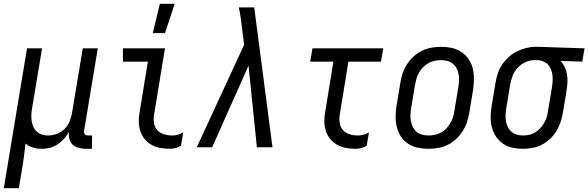

<svg xmlns="http://www.w3.org/2000/svg" viewBox="-48 -774 3092 1009"><path d="M-28 215 94 -520H173L121 -208Q118 -191 117 -174Q116 -157 118 -140.5Q120 -124 126.5 -109Q133 -94 144.5 -83Q156 -72 171.5 -67Q187 -62 204 -62Q227 -62 250.5 -70.5Q274 -79 291.5 -96.5Q309 -114 318 -137Q327 -160 331 -183L387 -520H466L394 -87Q393 -82 394 -77Q395 -72 397.5 -68.5Q400 -65 405 -63.5Q410 -62 415 -62H436L435 8H403Q384 8 365.5 3Q347 -2 334 -14Q321 -26 316.5 -44.5Q312 -63 314 -82Q304 -62 289 -45Q274 -28 255 -15.5Q236 -3 214.5 2.5Q193 8 172 8Q148 8 125.5 1.5Q103 -5 86 -20Q83 12 78.5 44Q74 76 69 108L51 215Z M846 8Q820 8 795 3.5Q770 -1 749 -12.5Q728 -24 712.5 -43Q697 -62 689.5 -85Q682 -108 681.5 -134Q681 -160 686 -186L729 -450H598V-520H819L762 -174Q758 -151 761 -129Q764 -107 778 -91Q792 -75 813.5 -68.5Q835 -62 858 -62Q872 -62 886.5 -66Q901 -70 915 -78L903 -8Q890 0 875 4Q860 8 846 8ZM755 -600 792 -754H870L819 -600Z M986 0 1235 -539 1224 -625Q1221 -652 1217 -680Q1213 -708 1207 -735H1288L1384 0H1302L1258 -429L1067 0Z M1821 8Q1795 8 1770.5 3.5Q1746 -1 1725 -12.5Q1704 -24 1688 -43Q1672 -62 1664.5 -85Q1657 -108 1656.5 -134Q1656 -160 1661 -186L1704 -450H1582L1594 -520H1966L1954 -450H1783L1738 -174Q1734 -151 1737 -129Q1740 -107 1754 -91Q1768 -75 1789.5 -68.5Q1811 -62 1833 -62Q1848 -62 1862.5 -66Q1877 -70 1891 -78L1879 -8Q1866 0 1851 4Q1836 8 1821 8Z M2203 8Q2174 8 2146.5 2Q2119 -4 2096.5 -19Q2074 -34 2059 -56.5Q2044 -79 2037.5 -106Q2031 -133 2031 -161.5Q2031 -190 2036 -219L2056 -339Q2060 -364 2068 -389Q2076 -414 2091 -436.5Q2106 -459 2126 -477.5Q2146 -496 2170 -507.5Q2194 -519 2219.5 -523.5Q2245 -528 2270 -528Q2299 -528 2326.5 -522Q2354 -516 2376.5 -501Q2399 -486 2414.5 -463.5Q2430 -441 2436.5 -414Q2443 -387 2442.5 -358.5Q2442 -330 2438 -301L2418 -181Q2414 -156 2405.5 -131Q2397 -106 2382.5 -83.5Q2368 -61 2348 -42.5Q2328 -24 2304 -12.5Q2280 -1 2254 3.5Q2228 8 2203 8ZM2204 -62Q2220 -62 2237 -65.5Q2254 -69 2269.5 -77.5Q2285 -86 2297.5 -99Q2310 -112 2319 -127.5Q2328 -143 2333 -159.5Q2338 -176 2340 -192L2360 -312Q2363 -330 2364 -347.5Q2365 -365 2362.5 -381.5Q2360 -398 2352.5 -413Q2345 -428 2332.5 -438.5Q2320 -449 2304 -453.5Q2288 -458 2270 -458Q2254 -458 2236.5 -454.5Q2219 -451 2204 -442.5Q2189 -434 2176 -421Q2163 -408 2154 -392.5Q2145 -377 2140.5 -360.5Q2136 -344 2133 -328L2113 -208Q2110 -190 2109 -172.5Q2108 -155 2111 -138.5Q2114 -122 2121.5 -107Q2129 -92 2141 -81.5Q2153 -71 2169.5 -66.5Q2186 -62 2204 -62Z M2700 8Q2671 8 2643.5 2Q2616 -4 2594.5 -19.5Q2573 -35 2558 -57.5Q2543 -80 2536.5 -106.5Q2530 -133 2530.5 -162Q2531 -191 2536 -219L2556 -339Q2560 -364 2568 -388Q2576 -412 2590.5 -434Q2605 -456 2625 -474Q2645 -492 2668 -503.5Q2691 -515 2716 -521.5Q2741 -528 2765 -528H2781L3024 -520L3012 -450L2898 -454Q2911 -440 2919.5 -422Q2928 -404 2931.5 -384Q2935 -364 2934 -343Q2933 -322 2930 -301L2910 -181Q2906 -156 2897.5 -131.5Q2889 -107 2875.5 -84.5Q2862 -62 2842 -43.5Q2822 -25 2798.5 -13Q2775 -1 2749.5 3.5Q2724 8 2700 8ZM2700 -62Q2716 -62 2732.5 -65.5Q2749 -69 2764 -78Q2779 -87 2791 -100Q2803 -113 2812 -128.5Q2821 -144 2825.5 -160Q2830 -176 2832 -192L2852 -312Q2855 -328 2856 -344.5Q2857 -361 2855.5 -376.5Q2854 -392 2848.5 -407Q2843 -422 2833 -433Q2823 -444 2808.5 -450.5Q2794 -457 2779 -458H2762Q2738 -458 2714 -447.5Q2690 -437 2672.5 -418Q2655 -399 2646 -375.5Q2637 -352 2633 -328L2613 -208Q2610 -191 2609 -173.5Q2608 -156 2610.5 -139.5Q2613 -123 2620 -108Q2627 -93 2639 -82.5Q2651 -72 2667 -67Q2683 -62 2700 -62Z"/></svg>

Font: Iosevka Oblique
Style: Regular
Weight: 400
Italic angle: -9°
Monospace: yes
Designer: Belleve Invis
Foundry: Belleve Invis
Version: Version 32.5.0; ttfautohint (v1.8.4)